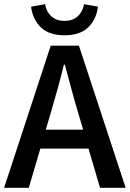

<svg xmlns="http://www.w3.org/2000/svg" viewBox="-21 -891 617 911"><path d="M575.2 0H453.6L398.9 -186H170.4L115.7 0H-1.5L219.7 -674.3H353.5ZM221.7 -361.8 196.3 -275.9H373.5L348.1 -361.8Q332 -415.5 316.9 -471.9Q301.8 -528.3 286.6 -584.5H282.2Q268.6 -527.8 252.9 -471.7Q237.3 -415.5 221.7 -361.8ZM285.2 -723.6Q211.4 -723.6 172.6 -761.5Q133.8 -799.3 126.5 -859.4L192.9 -871.1Q198.7 -835.9 222.2 -814Q245.6 -792 285.2 -792Q324.7 -792 348.1 -814Q371.6 -835.9 377.9 -871.1L443.8 -859.4Q436.5 -799.3 397.7 -761.5Q358.9 -723.6 285.2 -723.6Z"/></svg>

Font: Akatab
Style: Bold
Weight: 700
Designer: SIL Global
Foundry: SIL Global
Version: Version 4.100